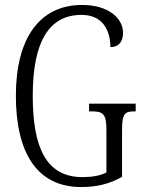

<svg xmlns="http://www.w3.org/2000/svg" viewBox="-20 -744 581 774"><path d="M307 10C372 10 422 -3 472 -31V-221C472 -287 484 -295 522 -295H527V-326H339V-295H349C393 -295 409 -287 409 -223V-49C386 -36 351 -30 313 -30C167 -30 112 -147 112 -358C112 -575 177 -684 309 -684C395 -684 425 -620 425 -554C457 -554 476 -574 476 -612C476 -669 419 -724 311 -724C139 -724 44 -589 44 -358C44 -130 128 10 307 10Z"/></svg>

Font: Noto Serif Myanmar ExtraCondensed Light
Style: Regular
Weight: 300
Width: 2
Designer: Ben Mitchell and the Monotype Design Team
Foundry: Monotype Imaging Inc.
Version: Version 2.106